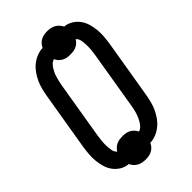

<svg xmlns="http://www.w3.org/2000/svg" viewBox="-252 -870 1006 1006"><g transform="rotate(-45 250.5 -367.5)"><path d="M199 53Q187 53 174.5 50.5Q162 48 151.5 42Q141 36 133 27Q125 18 120 7Q95 5 74.5 -7.5Q54 -20 40 -38.5Q26 -57 19 -80Q12 -103 9.5 -127.5Q7 -152 9 -177Q11 -202 15 -228L69 -552Q73 -574 78.5 -595.5Q84 -617 93.5 -637.5Q103 -658 116.5 -677Q130 -696 148 -710.5Q166 -725 187.5 -733.5Q209 -742 231 -743Q236 -754 244.5 -763.5Q253 -773 264 -778.5Q275 -784 286.5 -786Q298 -788 310 -788Q322 -788 334.5 -785.5Q347 -783 357.5 -777Q368 -771 376 -762Q384 -753 390 -742Q414 -740 434.5 -727.5Q455 -715 469 -696.5Q483 -678 490 -655Q497 -632 499.5 -607.5Q502 -583 500 -558Q498 -533 494 -507L440 -183Q436 -161 430.5 -139.5Q425 -118 415.5 -97.5Q406 -77 392.5 -58Q379 -39 361 -24.5Q343 -10 322 -1.5Q301 7 278 8Q274 19 265 28.5Q256 38 245.5 43.5Q235 49 223 51Q211 53 199 53ZM278 -76Q290 -79 299 -88Q308 -97 314.5 -107.5Q321 -118 326 -129Q331 -140 334.5 -151Q338 -162 340.5 -173.5Q343 -185 345 -196L399 -521Q402 -539 403.5 -556.5Q405 -574 404.5 -591Q404 -608 401 -625Q398 -642 386 -653Q380 -643 371.5 -635Q363 -627 352.5 -622.5Q342 -618 331.5 -616.5Q321 -615 310 -615Q298 -615 285.5 -617Q273 -619 262.5 -625Q252 -631 244 -639.5Q236 -648 231 -659Q219 -656 210 -647Q201 -638 194.5 -627.5Q188 -617 183 -606Q178 -595 175 -584Q172 -573 169 -561.5Q166 -550 164 -539L110 -214Q107 -196 105.5 -178.5Q104 -161 104.5 -144Q105 -127 108 -110Q111 -93 123 -82Q129 -92 138 -100Q147 -108 157 -112.5Q167 -117 178 -118.5Q189 -120 200 -120Q212 -120 224 -118Q236 -116 246.5 -110Q257 -104 265 -95.5Q273 -87 278 -76Z"/></g></svg>

Font: Iosevka Term Curly
Style: Bold Italic
Weight: 700
Italic angle: -9°
Designer: Belleve Invis
Foundry: Belleve Invis
Version: Version 32.3.0